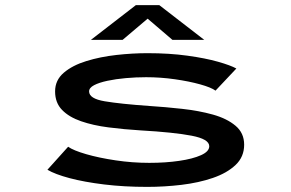

<svg xmlns="http://www.w3.org/2000/svg" viewBox="-20 -720 1140 751"><path d="M555.5 11Q465 11 387.2 1.5Q309.5 -8 252.2 -23.2Q195 -38.5 165.5 -56L246.5 -146Q267 -131.5 317 -117Q367 -102.5 432.2 -92.8Q497.5 -83 564 -83Q627.5 -83 680.8 -90.8Q734 -98.5 766.2 -113Q798.5 -127.5 798.5 -148Q798.5 -176 729.5 -189.2Q660.5 -202.5 529.5 -210Q464 -214 404 -221.8Q344 -229.5 297 -245.8Q250 -262 222.8 -290Q195.5 -318 195.5 -362.5Q195.5 -406.5 229.5 -435.5Q263.5 -464.5 318 -481.2Q372.5 -498 435.5 -505Q498.5 -512 556.5 -512Q643 -512 713.2 -502.2Q783.5 -492.5 832.8 -478.5Q882 -464.5 904.5 -452L823 -365.5Q806 -378 763 -390Q720 -402 664 -410Q608 -418 551.5 -418Q512 -418 472.5 -414.5Q433 -411 400.2 -404Q367.5 -397 348 -386.8Q328.5 -376.5 328.5 -362.5Q328.5 -334 389.8 -323.8Q451 -313.5 564.5 -305.5Q627.5 -301.5 692.8 -294.2Q758 -287 812.8 -271.8Q867.5 -256.5 901.2 -228.2Q935 -200 935 -154Q935 -106.5 901.5 -74.8Q868 -43 812.5 -24Q757 -5 690 3Q623 11 555.5 11ZM335.5 -564 511.5 -700H603L779 -564H654.5L557.5 -647L459.5 -564Z"/></svg>

Font: Trispace Expanded Medium
Style: Regular
Weight: 500
Width: 7
Designer: Tyler Finck
Foundry: Etcetera Type Company
Version: Version 1.210; ttfautohint (v1.8.3)